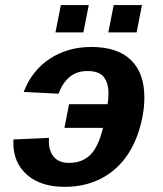

<svg xmlns="http://www.w3.org/2000/svg" viewBox="-20 -722 640 752"><path d="M171.9 -182.1 171.4 -168.9Q171.4 -129.9 191.4 -106.9Q211.4 -84 250.5 -84Q301.8 -84 333.7 -115.5Q365.7 -147 383.3 -221.2H232.4L250.5 -314H401.4Q404.8 -333.5 404.8 -356.4Q404.8 -397.5 386.2 -420.7Q367.7 -443.8 322.8 -443.8Q279.8 -443.8 251.7 -419.7Q223.6 -395.5 209.5 -355L72.8 -361.8Q104.5 -445.3 174.8 -491.7Q245.1 -538.1 337.9 -538.1Q439.5 -538.1 492.4 -487.3Q545.4 -436.5 545.4 -340.8Q545.4 -274.9 522.9 -206.1Q500.5 -137.2 459.5 -89.1Q418.5 -41 361.1 -15.6Q303.7 9.8 233.4 9.8Q139.6 9.8 85.9 -37.4Q32.2 -84.5 32.2 -163.1Q32.2 -172.4 32.7 -175.8ZM404.3 -595.2 425.3 -702.1H536.1L515.1 -595.2ZM197.3 -595.2 218.3 -702.1H327.6L306.6 -595.2Z"/></svg>

Font: Cousine
Style: Bold Italic
Weight: 700
Italic angle: -12°
Monospace: yes
Designer: Steve Matteson
Foundry: Ascender Corporation
Version: Version 1.20